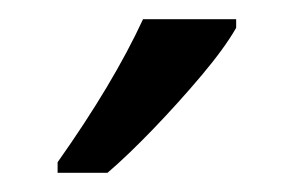

<svg xmlns="http://www.w3.org/2000/svg" viewBox="-20 -786 306 200"><path d="M226 -757Q214 -736 190 -707.5Q166 -679 139.5 -651.5Q113 -624 92 -606H40V-617Q98 -699 129 -766H226Z"/></svg>

Font: Noto Sans Kannada ExtraCondensed
Style: Regular
Weight: 400
Width: 2
Designer: Jelle Bosma - Monotype Design Team
Foundry: Monotype Imaging Inc.
Version: Version 2.005; ttfautohint (v1.8.4.7-5d5b)